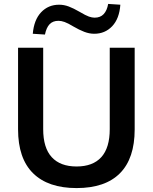

<svg xmlns="http://www.w3.org/2000/svg" viewBox="-20 -948 778 978"><path d="M370 10Q225 10 148.5 -65.5Q72 -141 72 -289V-705H200V-290Q200 -195 243.5 -147.5Q287 -100 370 -100Q453 -100 496 -147.5Q539 -195 539 -290V-705H666V-289Q666 -141 591 -65.5Q516 10 370 10ZM209 -772 147 -776Q153 -847 189.5 -885.5Q226 -924 281 -924Q306 -924 330 -915Q354 -906 385 -888Q417 -869 433 -863.5Q449 -858 462 -858Q491 -858 508 -876Q525 -894 531 -928L593 -924Q588 -853 551.5 -814.5Q515 -776 460 -776Q435 -776 409 -786Q383 -796 354 -813Q326 -830 309 -836Q292 -842 278 -842Q249 -842 232.5 -824.5Q216 -807 209 -772Z"/></svg>

Font: Nunito Sans 12pt ExtraLight 12pt
Style: Bold
Weight: 700
Version: Version 3.101;gftools[0.9.27]